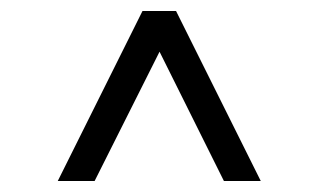

<svg xmlns="http://www.w3.org/2000/svg" viewBox="-20 -612 579 349"><path d="M387 -283 270 -518 152 -283H85L239 -592H300L454 -283Z"/></svg>

Font: Arapey
Style: Regular
Weight: 400
Designer: Eduardo Rodriguez Tunni
Foundry: Eduardo Rodriguez Tunni
Version: Version 4.000